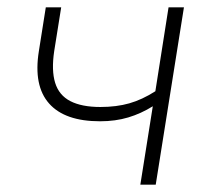

<svg xmlns="http://www.w3.org/2000/svg" viewBox="-20 -504 572 524"><path d="M363 0 397 -214Q365 -194 330 -183.5Q295 -173 253 -173Q157 -173 114 -221.5Q71 -270 86 -364L105 -484H147L128 -365Q120 -312 130.5 -278Q141 -244 172 -228Q203 -212 254 -212Q298 -212 333 -222Q368 -232 404 -255L440 -484H482L405 0Z"/></svg>

Font: Nunito Sans 12pt ExtraLight
Style: Italic
Weight: 200
Italic angle: -9°
Designer: Vernon Adams
Foundry: Vernon Adams
Version: Version 3.101;gftools[0.9.27]